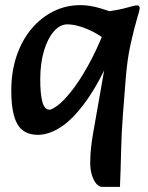

<svg xmlns="http://www.w3.org/2000/svg" viewBox="-20 -510 576 749"><path d="M128 16Q72 16 48 -25.5Q24 -67 24 -157Q24 -230 44.5 -291Q65 -352 102 -396.5Q139 -441 188 -465.5Q237 -490 294 -490Q329 -490 368.5 -478.5Q408 -467 433 -455L401 -347Q374 -370 345 -385Q316 -400 289.5 -407.5Q263 -415 243 -415Q214 -415 190 -387.5Q166 -360 151.5 -311.5Q137 -263 137 -200Q137 -142 145.5 -112Q154 -82 173 -82Q182 -82 204 -98Q226 -114 256 -151Q286 -188 320.5 -248.5Q355 -309 390 -397L420 -308Q368 -188 317 -117Q266 -46 218.5 -15Q171 16 128 16ZM378 219Q366 219 355.5 206.5Q345 194 338.5 173Q332 152 332 127Q332 95 335 67.5Q338 40 343 11L400 -313L375 -337L381 -463Q445 -471 474.5 -480Q504 -489 515 -489Q525 -489 525 -477Q525 -472 514 -435Q503 -398 490 -340Q477 -282 471 -210L459 -56Q454 8 452.5 77.5Q451 147 448 219Z"/></svg>

Font: Alkatra
Style: Regular
Weight: 400
Designer: Suman Bhandary
Version: Version 1.100;gftools[0.9.22]